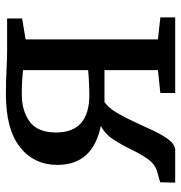

<svg xmlns="http://www.w3.org/2000/svg" viewBox="-2 -596 599 634"><g transform="rotate(-90 297.0 -279.5)"><path d="M10.5 0 11.5 -49.5 46.5 -59.5Q71.5 -66.5 88.5 -90.8Q105.5 -115 120.2 -145.8Q135 -176.5 153 -204.2Q171 -232 198 -245.5Q69 -272 69 -388.5Q69 -466.5 128 -512.8Q187 -559 302 -559Q344 -559 382 -557Q420 -555 446.5 -555H552.5V-505.5L483.5 -494V-57L556 -49V0H306.5V-49L382 -57V-233.5H277Q258 -221 241.8 -193.8Q225.5 -166.5 210.5 -133.5Q195.5 -100.5 181 -70Q166.5 -39.5 151 -19.8Q135.5 0 117 0ZM300 -283.5Q317 -283.5 342.8 -284.8Q368.5 -286 382 -287.5V-502.5Q368.5 -504 348.8 -505.2Q329 -506.5 303 -506.5Q246.5 -506.5 211.2 -480Q176 -453.5 176 -393.5Q176 -283.5 300 -283.5Z"/></g></svg>

Font: Merriweather
Style: Regular
Weight: 400
Designer: Eben Sorkin
Foundry: Eben Sorkin
Version: Version 2.100; ttfautohint (v1.7.19-72a1) -l 8 -r 50 -G 200 